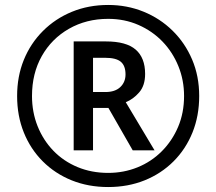

<svg xmlns="http://www.w3.org/2000/svg" viewBox="-20 -744 872 774"><path d="M277 -138V-577H407Q489 -577 527 -544Q565 -511 565 -446Q565 -399 541 -371.5Q517 -344 487 -332L603 -138H515L417 -309H355V-138ZM405 -373Q444 -373 465 -393Q486 -413 486 -444Q486 -479 467 -495Q448 -511 404 -511H355V-373ZM416 10Q336 10 269 -17Q202 -44 152.5 -93.5Q103 -143 76 -210Q49 -277 49 -357Q49 -436 76 -502.5Q103 -569 153 -619Q203 -669 270 -696.5Q337 -724 416 -724Q492 -724 558.5 -697Q625 -670 675.5 -620.5Q726 -571 754.5 -504Q783 -437 783 -357Q783 -277 756 -210Q729 -143 679.5 -93.5Q630 -44 563 -17Q496 10 416 10ZM416 -47Q479 -47 534.5 -69.5Q590 -92 632 -134Q674 -176 698 -232.5Q722 -289 722 -357Q722 -421 699 -477.5Q676 -534 635 -576.5Q594 -619 538 -643.5Q482 -668 416 -668Q328 -668 258 -628Q188 -588 148.5 -518Q109 -448 109 -357Q109 -292 131.5 -235.5Q154 -179 195 -136.5Q236 -94 292.5 -70.5Q349 -47 416 -47Z"/></svg>

Font: Noto Sans Adlam Medium
Style: Regular
Weight: 500
Version: Version 3.001